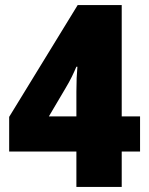

<svg xmlns="http://www.w3.org/2000/svg" viewBox="-20 -734 584 754"><path d="M280 0V-139H16V-275L285 -714H458V-277H530V-139H458V0ZM172 -277H280V-374Q280 -405 281 -427.5Q282 -450 284 -472H280Q272 -453 262 -432.5Q252 -412 237 -387Z"/></svg>

Font: Noto Sans Tamil SemiCondensed Black
Style: Regular
Weight: 900
Width: 4
Designer: Jelle Bosma - Monotype Design Team
Foundry: Monotype Imaging Inc.
Version: Version 2.004; ttfautohint (v1.8.4.7-5d5b)